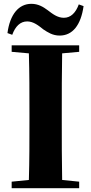

<svg xmlns="http://www.w3.org/2000/svg" viewBox="-20 -984 476 1004"><path d="M392 -961C376 -917 350 -891 314 -891C280 -891 254 -912 229 -931C206 -948 180 -964 144 -964C78 -964 32 -909 19 -811L44 -802C60 -846 86 -872 122 -872C155 -872 182 -850 207 -830C230 -815 255 -798 292 -798C359 -798 403 -852 417 -952ZM394 -747H41V-713L131 -705C134 -602 134 -499 134 -395V-351C134 -247 134 -144 131 -43L41 -34V0H394V-34L305 -43C303 -146 303 -249 303 -352V-395C303 -499 303 -603 305 -705L394 -713Z"/></svg>

Font: Noto Serif KR Black
Style: Regular
Weight: 900
Version: Version 1.001;PS 1.001;hotconv 16.6.54;makeotf.lib2.5.65590